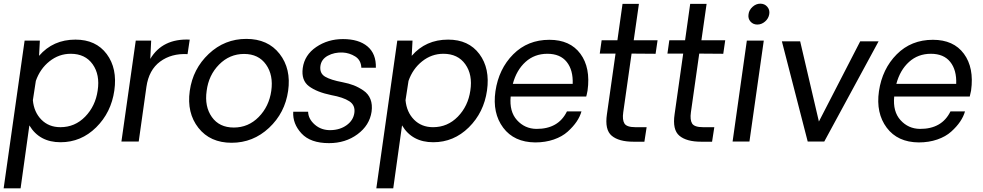

<svg xmlns="http://www.w3.org/2000/svg" viewBox="-57 -771 5354 1046"><path d="M354 -555.2Q465.8 -555.2 524.4 -476.6Q583 -397.9 565.9 -278.1Q548.8 -158.2 466.8 -77.1Q384.8 3.9 272.9 3.9Q157.7 3.9 103 -87.9L55.2 254.9H-37.1L77.1 -549.8H160.2L155.8 -466.8Q231.9 -555.2 354 -555.2ZM272 -78.1Q351.1 -78.1 407 -135.5Q462.9 -192.9 475.1 -277.8Q488.3 -363.8 447.8 -420.9Q407.2 -478 328.1 -478Q264.2 -478 212.6 -437Q161.1 -396 138.2 -330.1L122.1 -225.1Q127.9 -160.2 168.5 -119.1Q209 -78.1 272 -78.1Z M976.6 -555.2 964.8 -476.1Q877 -481 815.4 -435.5Q753.9 -390.1 740.7 -297.9L698.7 0H604.5L682.6 -549.8H766.6L761.7 -450.2Q828.6 -562 976.6 -555.2Z M1408.7 -74.5Q1321.8 6.8 1204.8 6.8Q1087.9 6.8 1023.9 -74.5Q960 -155.8 976.8 -275.9Q993.7 -396 1080.3 -477.5Q1167 -559.1 1284.9 -559.1Q1402.8 -559.1 1466.3 -477.5Q1529.8 -396 1512.7 -275.9Q1495.6 -155.8 1408.7 -74.5ZM1420.9 -275.9Q1433.1 -361.8 1392.3 -419.4Q1351.6 -477.1 1272.7 -477.1Q1193.8 -477.1 1136.7 -419.4Q1079.6 -361.8 1068.8 -275.9Q1056.6 -190.9 1097.2 -133.5Q1137.7 -76.2 1216.8 -76.2Q1295.9 -76.2 1352.3 -133.5Q1408.7 -190.9 1420.9 -275.9Z M1735.4 8.8Q1634.3 8.8 1585.4 -44.2Q1536.6 -97.2 1540.5 -162.1H1621.6Q1622.6 -123 1658 -92Q1693.4 -61 1744.4 -62Q1795.4 -63 1831.5 -89.1Q1867.7 -115.2 1873.5 -155.8Q1879.4 -197.8 1845.9 -219.5Q1812.5 -241.2 1747.6 -252.9Q1669.4 -269 1626.5 -301Q1583.5 -333 1592.3 -399.9Q1602.1 -471.7 1665.8 -514.9Q1729.5 -558.1 1811.5 -558.1Q1897.5 -558.1 1945.1 -518.1Q1992.7 -478 1990.7 -401.9H1911.6Q1909.7 -443.8 1878.2 -463.4Q1846.7 -482.9 1810.5 -484.9Q1764.6 -486.8 1729 -467.5Q1693.4 -448.2 1688.5 -411.1Q1683.6 -371.1 1714.6 -353Q1745.6 -335 1808.6 -323.2Q1843.8 -316.4 1870.1 -306.2Q1896.5 -295.9 1923.1 -277.8Q1949.7 -259.8 1961.2 -230.5Q1972.7 -201.2 1967.3 -162.1Q1956.1 -87.9 1890.6 -39.6Q1825.2 8.8 1735.4 8.8Z M2384.3 -555.2Q2496.1 -555.2 2554.7 -476.6Q2613.3 -397.9 2596.2 -278.1Q2579.1 -158.2 2497.1 -77.1Q2415 3.9 2303.2 3.9Q2188 3.9 2133.3 -87.9L2085.4 254.9H1993.2L2107.4 -549.8H2190.4L2186 -466.8Q2262.2 -555.2 2384.3 -555.2ZM2302.2 -78.1Q2381.3 -78.1 2437.3 -135.5Q2493.2 -192.9 2505.4 -277.8Q2518.6 -363.8 2478 -420.9Q2437.5 -478 2358.4 -478Q2294.4 -478 2242.9 -437Q2191.4 -396 2168.5 -330.1L2152.3 -225.1Q2158.2 -160.2 2198.7 -119.1Q2239.3 -78.1 2302.2 -78.1Z M3144 -277.8Q3138.2 -248 3136.7 -245.1H2725.1Q2717.3 -163.1 2759.5 -116.5Q2801.8 -69.8 2864.7 -68.8Q2984.9 -67.9 3031.7 -164.1H3110.8Q3103 -136.2 3084.5 -108.6Q3065.9 -81.1 3035.9 -54Q3005.9 -26.9 2960 -11Q2914.1 4.9 2858.9 4.9Q2743.7 3.9 2684.3 -75.4Q2625 -154.8 2642.1 -273.9Q2660.2 -396 2739 -475.1Q2817.9 -554.2 2936 -554.2Q3048.8 -554.2 3105 -478Q3161.1 -401.9 3144 -277.8ZM2736.8 -314H3063Q3065.9 -389.2 3030.5 -433.6Q2995.1 -478 2925 -478Q2855 -478 2805.9 -433.6Q2756.8 -389.2 2736.8 -314Z M3393.6 1Q3314.5 1 3275.6 -31.5Q3236.8 -64 3249.5 -148.9L3296.4 -479H3210.4L3220.7 -551.8H3306.6L3334.5 -750H3423.8L3395.5 -551.8H3525.4L3514.6 -478L3383.8 -479L3338.4 -159.2Q3332.5 -118.2 3345 -98.1Q3357.4 -78.1 3404.8 -78.1H3465.8L3453.6 1Z M3762.2 1Q3683.1 1 3644.3 -31.5Q3605.5 -64 3618.2 -148.9L3665 -479H3579.1L3589.4 -551.8H3675.3L3703.1 -750H3792.5L3764.2 -551.8H3894L3883.3 -478L3752.4 -479L3707 -159.2Q3701.2 -118.2 3713.6 -98.1Q3726.1 -78.1 3773.4 -78.1H3834.5L3822.3 1Z M4021 -693.8Q4023.9 -716.8 4043 -733.9Q4062 -751 4085 -751Q4108.9 -751 4123.3 -733.9Q4137.7 -716.8 4133.8 -693.8Q4129.9 -669.9 4110.8 -653.6Q4091.8 -637.2 4068.8 -637.2Q4045.9 -637.2 4031.5 -653.6Q4017.1 -669.9 4021 -693.8ZM4011.7 -549.8H4104L4025.9 0H3934.1Z M4729.5 -545.9 4433.6 0H4343.3L4202.6 -545.9H4302.2L4404.3 -108.9L4629.4 -545.9Z M5233.4 -277.8Q5227.5 -248 5226.1 -245.1H4814.5Q4806.6 -163.1 4848.9 -116.5Q4891.1 -69.8 4954.1 -68.8Q5074.2 -67.9 5121.1 -164.1H5200.2Q5192.4 -136.2 5173.8 -108.6Q5155.3 -81.1 5125.2 -54Q5095.2 -26.9 5049.3 -11Q5003.4 4.9 4948.2 4.9Q4833 3.9 4773.7 -75.4Q4714.4 -154.8 4731.4 -273.9Q4749.5 -396 4828.4 -475.1Q4907.2 -554.2 5025.4 -554.2Q5138.2 -554.2 5194.3 -478Q5250.5 -401.9 5233.4 -277.8ZM4826.2 -314H5152.3Q5155.3 -389.2 5119.9 -433.6Q5084.5 -478 5014.4 -478Q4944.3 -478 4895.3 -433.6Q4846.2 -389.2 4826.2 -314Z"/></svg>

Font: Oakes Grotesk
Style: Italic
Weight: 400
Designer: Samuel Oakes
Foundry: Samuel Oakes
Version: Version 1.0 | wf-rip DC20170320